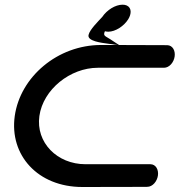

<svg xmlns="http://www.w3.org/2000/svg" viewBox="-20 -778 786 799"><path d="M429.8 -596.1 468.5 -590.7C447.1 -590.8 424.4 -590.8 400.6 -590.8C219.9 -590.8 64.3 -458.3 41.4 -295.3C18.5 -132.3 137.3 0.2 322.5 0.2C484 0.2 592.6 -0.5 592.6 -0.5C615.3 -0.5 633.8 -23.4 637.2 -47.6C640.6 -71.8 628.6 -94.6 605.8 -94.6L335.8 -94.6C217.9 -94.6 128.4 -184.8 143.9 -295.3C159.4 -405.8 272.2 -496 387.3 -496C501.7 -496 662.2 -496 662.2 -496C685 -496 703.4 -518.8 706.8 -543C710.2 -566.8 698.8 -589.3 676.1 -590C674.9 -590.1 598.9 -590.6 475.3 -590.7L439.2 -614.5C418.2 -628.3 407.6 -628.2 416.6 -648C419.2 -647.3 425.3 -646 430.1 -646C461 -646 496.3 -670 513.7 -698C527.4 -720.2 528.4 -745.5 507.6 -755.1C502.6 -757.4 496.7 -758.5 490.1 -758.5C459.9 -758.5 424.9 -736.5 405.4 -707.4C388.6 -689.1 353.8 -655.2 348.7 -633.3C341.2 -606.7 403 -599.8 429.8 -596.1Z"/></svg>

Font: Hi.
Style: Black
Weight: 400
Designer: Mew Too, Robert Jablonski
Foundry: Cannot Into Space Fonts
Version: Version 1.996